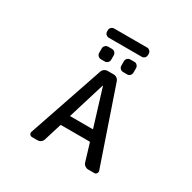

<svg xmlns="http://www.w3.org/2000/svg" viewBox="-210 -1270 1421 1421"><g transform="rotate(30 500.0 -560.0)"><path d="M409.2 -338.9Q407.2 -335 412.1 -335H600.6Q604.5 -335 603.5 -338.9L507.8 -650.4Q506.8 -651.4 505.9 -651.4Q504.9 -651.4 504.9 -650.4ZM368.2 -980.5Q353.5 -980.5 343.3 -990.2Q333 -1000 333 -1014.6V-1025.4Q333 -1040 343.3 -1049.8Q353.5 -1059.6 368.2 -1059.6H648.4Q662.1 -1059.6 672.4 -1049.8Q682.6 -1040 682.6 -1025.4V-1014.6Q682.6 -1000 672.4 -990.2Q662.1 -980.5 648.4 -980.5ZM396.5 -813.5Q381.8 -813.5 371.6 -823.7Q361.3 -834 361.3 -848.6V-886.7Q361.3 -900.4 371.6 -910.6Q381.8 -920.9 396.5 -920.9H428.7Q443.4 -920.9 453.6 -910.6Q463.9 -900.4 463.9 -886.7V-848.6Q463.9 -834 453.6 -823.7Q443.4 -813.5 428.7 -813.5ZM585.9 -813.5Q571.3 -813.5 561 -823.7Q550.8 -834 550.8 -848.6V-886.7Q550.8 -900.4 561 -910.6Q571.3 -920.9 585.9 -920.9H620.1Q634.8 -920.9 644.5 -910.6Q654.3 -900.4 654.3 -886.7V-848.6Q654.3 -834 644.5 -823.7Q634.8 -813.5 620.1 -813.5ZM437.5 -731.4Q442.4 -746.1 455.1 -754.9Q467.8 -763.7 483.4 -763.7H533.2Q548.8 -763.7 561.5 -754.9Q574.2 -746.1 579.1 -731.4L797.9 -91.8Q798.8 -87.9 798.8 -84Q798.8 -76.2 793.9 -69.3Q787.1 -59.6 774.4 -59.6H722.7Q708 -59.6 695.3 -68.4Q682.6 -77.1 677.7 -91.8L632.8 -240.2Q630.9 -244.1 627 -244.1H385.7Q380.9 -244.1 379.9 -240.2L334 -91.8Q329.1 -77.1 316.9 -68.4Q304.7 -59.6 289.1 -59.6H243.2Q230.5 -59.6 222.7 -69.3Q217.8 -76.2 217.8 -84Q217.8 -87.9 219.7 -91.8Z"/></g></svg>

Font: Gen Jyuu Gothic L Monospace Medium
Style: Regular
Weight: 500
Designer: [Source Han Sans]
Ryoko NISHIZUKA  (kana & ideographs); Paul D. Hunt (Latin, Greek & Cyrillic); Wenlong ZHANG  (bopomofo
Version: Version 1.002.20150607